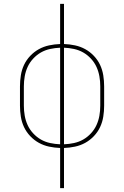

<svg xmlns="http://www.w3.org/2000/svg" viewBox="-20 -755 640 990"><path d="M290 215V8Q261 7 233 1Q205 -5 180.5 -18.5Q156 -32 136 -53Q116 -74 104 -99.5Q92 -125 87.5 -153.5Q83 -182 83 -210V-310Q83 -338 87.5 -366.5Q92 -395 104 -420.5Q116 -446 136 -467Q156 -488 180.5 -501.5Q205 -515 233 -521Q261 -527 290 -528V-735H310V-528Q339 -527 367 -521Q395 -515 419.5 -501.5Q444 -488 464 -467Q484 -446 496 -420.5Q508 -395 512.5 -366.5Q517 -338 517 -310V-210Q517 -182 512.5 -153.5Q508 -125 496 -99.5Q484 -74 464 -53Q444 -32 419.5 -18.5Q395 -5 367 1Q339 7 310 8V215ZM290 -11V-509Q264 -508 238.5 -502.5Q213 -497 191 -484.5Q169 -472 151 -452.5Q133 -433 122.5 -410Q112 -387 107.5 -361.5Q103 -336 103 -310V-210Q103 -184 107.5 -158.5Q112 -133 122.5 -110Q133 -87 151 -67.5Q169 -48 191 -35.5Q213 -23 238.5 -17.5Q264 -12 290 -11ZM310 -11Q336 -12 361.5 -17.5Q387 -23 409 -35.5Q431 -48 449 -67.5Q467 -87 477.5 -110Q488 -133 492.5 -158.5Q497 -184 497 -210V-310Q497 -336 492.5 -361.5Q488 -387 477.5 -410Q467 -433 449 -452.5Q431 -472 409 -484.5Q387 -497 361.5 -502.5Q336 -508 310 -509Z"/></svg>

Font: Iosevka Thin Extended
Style: Regular
Weight: 100
Width: 7
Monospace: yes
Designer: Belleve Invis
Foundry: Belleve Invis
Version: Version 32.5.0; ttfautohint (v1.8.4)